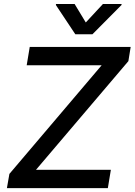

<svg xmlns="http://www.w3.org/2000/svg" viewBox="-20 -969 693 989"><path d="M15.6 0 28.4 -73.2 503.6 -632.8H117.5L133.2 -727.3H653.1L641.3 -654.1L165.5 -94.5H551.1L535.5 0ZM364.3 -948.5 421.9 -853.3 510.3 -948.5H606.5L605.8 -943.2L456.3 -792.6H367.9L267.8 -943.2L268.5 -948.5Z"/></svg>

Font: Karasuma Gothic
Style: Medium Italic
Weight: 500
Italic angle: 9.39998°
Designer: Rasmus Andersson / Ryoko Nishizuka
Foundry: Genbu
Version: Version 1.00